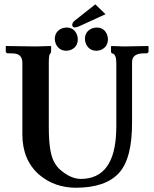

<svg xmlns="http://www.w3.org/2000/svg" viewBox="-20 -861 718 893"><path d="M207 -568.8V-268.1Q207 -161.1 228 -115.2Q238.8 -93.3 252.9 -78.1Q304.2 -29.8 355 -28.8Q514.2 -28.8 520.5 -252Q521 -264.2 521 -275.9V-568.8Q521 -606.4 503.9 -612.3Q502.4 -612.8 501 -612.8Q496.1 -614.3 496.1 -626V-645L498 -647Q500 -647 557.1 -645L668.9 -647L670.9 -645V-621.1Q668.9 -614.3 663.1 -612.8H648.9Q599.6 -612.8 594.7 -579.6Q594.2 -574.2 594.2 -568.8V-293Q595.2 -124.5 533.2 -56.2Q470.7 11.7 334 12.2Q234.9 12.2 164.1 -46.9Q84.5 -114.7 84 -234.9V-568.8Q84 -605 52.7 -611.3Q42.5 -612.8 29.8 -612.8H16.1Q8.3 -614.3 6.8 -621.1V-645L8.8 -647Q9.8 -647 146 -645L215.8 -647L217.8 -645V-627.9Q217.3 -613.8 214.8 -612.8Q207 -610.4 207 -568.8ZM234.9 -679.2Q234.9 -713.4 265.6 -728Q277.3 -732.9 289.1 -732.9Q324.2 -732.9 337.4 -700.7Q341.8 -689.9 341.8 -679.2Q341.8 -643.6 310.5 -629.4Q299.8 -625 289.1 -625Q254.9 -625 240.2 -655.8Q234.9 -667.5 234.9 -679.2ZM375 -679.2Q375 -713.4 405.8 -728Q417.5 -732.9 429.2 -732.9Q464.4 -732.9 477.5 -700.7Q481.9 -689.9 481.9 -679.2Q481.9 -643.6 450.7 -629.4Q439.9 -625 429.2 -625Q395 -625 380.4 -655.8Q375 -667.5 375 -679.2ZM423.3 -840.8 470.7 -794.9 359.9 -744.1Q338.4 -733.4 326.7 -733.4Q315.9 -733.4 315.9 -746.6Q317.4 -756.8 327.6 -765.1Z"/></svg>

Font: Linux Libertine O
Style: Semibold
Weight: 700
Designer: Philipp H. Poll
Foundry: Philipp H. Poll
Version: Version 5.0.0